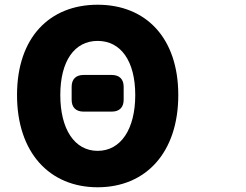

<svg xmlns="http://www.w3.org/2000/svg" viewBox="-20 -738 1040 812"><path d="M283 -371V-316C283 -284 301 -266 333 -266H453C485 -266 503 -284 503 -316V-371C503 -403 485 -421 453 -421H333C301 -421 283 -403 283 -371ZM52 -336C52 -92 190 54 393 54C596 54 734 -92 734 -336C734 -579 596 -718 393 -718C190 -718 52 -580 52 -336ZM235 -336C235 -480 295 -565 393 -565C491 -565 552 -480 552 -336C552 -192 491 -100 393 -100C295 -100 235 -192 235 -336Z"/></svg>

Font: コーポレート・ロゴ（ラウンド）ver3 Bold
Style: Regular
Weight: 700
Designer: [KANA_main] LOGOTYPE.JP [Source Han Sans] Ryoko NISHIZUKA 西塚涼子 (kana, bopomofo & ideographs); Paul D. Hunt (Latin, Greek
Version: Version 12.001;FEAKit 1.0